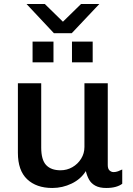

<svg xmlns="http://www.w3.org/2000/svg" viewBox="-20 -925 662 955"><path d="M240 10Q161 10 115 -33.5Q69 -77 69 -165V-511H185V-191Q185 -130 209.5 -104Q234 -78 281 -78Q313 -78 340 -93.5Q367 -109 383.5 -135.5Q400 -162 400 -194V-511H516V-104Q516 -85 525 -77Q534 -69 545 -69Q556 -69 567 -73Q578 -77 588 -82V-11Q575 -1 555 4.5Q535 10 508 10Q475 10 454 -1.5Q433 -13 422.5 -32.5Q412 -52 407 -74Q382 -34 336.5 -12Q291 10 240 10ZM248 -760 112 -905H203L293 -817L383 -905H474L337 -760ZM142 -615V-718H246V-615ZM338 -615V-718H441V-615Z"/></svg>

Font: Chivo Medium Medium
Style: Regular
Weight: 500
Version: Version 2.002